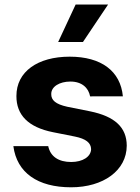

<svg xmlns="http://www.w3.org/2000/svg" viewBox="-20 -797 602 828"><path d="M368.6 -381.4 509.9 -381.7C499.6 -490.4 416.9 -552.6 280.5 -552.6C142.4 -552.6 50.4 -487.9 50.8 -382.8C50.4 -301.1 101.9 -248.2 208.5 -226.9L302.9 -208.1C350.5 -198.5 372.2 -181.1 372.9 -153.8C372.2 -121.4 337 -98.4 286.9 -98.4C233.3 -98.4 197.4 -121.4 187.9 -166.9H37.6C52.6 -52.2 142.4 10.7 286.6 10.7C425.1 10.7 526.3 -61.4 526.6 -169C526.3 -247.9 474.8 -295.1 369 -316.8L270.2 -336.6C219.5 -347.7 200.6 -365.1 201 -391.3C200.6 -424 237.6 -445.3 283.4 -445.3C334.2 -445.3 361.9 -417.3 368.6 -381.4ZM230.8 -615.8H337.7L446 -777.3H306.1Z"/></svg>

Font: Magic Ui Pro
Style: Bold
Weight: 700
Designer: Stefan Endress, Andreas Faust
Version: Version 1.000;FEAKit 1.0